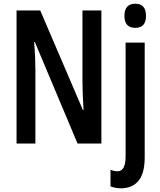

<svg xmlns="http://www.w3.org/2000/svg" viewBox="-20 -770 858 1030"><path d="M523.9 0H396L167 -544.4H163.1Q167 -499 168.5 -460.4Q169.9 -421.9 169.9 -390.6V0H68.8V-713.9H195.8L424.8 -179.7H428.2Q425.3 -226.1 423.8 -264.4Q422.4 -302.7 422.4 -332V-713.9H523.9ZM647.5 -684.6Q647.5 -750 706.1 -750Q763.2 -750 763.2 -684.6Q763.2 -620.6 706.1 -620.6Q647.5 -620.6 647.5 -684.6ZM630.9 240.2Q599.1 240.2 572.8 230V140.6Q591.8 148.9 610.4 148.9Q653.8 148.9 653.8 69.3V-541.5H756.3V72.8Q756.3 159.2 723.6 199.2Q690.9 239.3 630.9 240.2Z"/></svg>

Font: Open Sans Condensed SemiBold
Style: Regular
Weight: 600
Width: 3
Designer: Monotype Design Team
Foundry: Monotype Imaging Inc.
Version: Version 3.000; ttfautohint (v1.8.4)